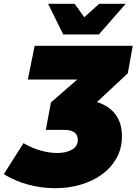

<svg xmlns="http://www.w3.org/2000/svg" viewBox="-113 -789 721 1014"><path d="M178 205Q109 205 39.5 187Q-30 169 -93 131L11 -33Q53 -8 100 5.5Q147 19 189 19Q236 19 267 1.5Q298 -16 298 -51Q298 -75 280.5 -89Q263 -103 227 -103H129L156 -248L295 -369H34L70 -547H588L562 -402L399 -250Q463 -230 497 -184.5Q531 -139 531 -70Q531 -4 502 47Q473 98 424.5 133Q376 168 312 186.5Q248 205 178 205ZM409 -607H221L141 -769H281L332 -698L411 -769H551Z"/></svg>

Font: Argentum Sans Black
Style: Italic
Weight: 900
Italic angle: -11°
Designer: Julieta Ulanovsky (font), Cristiano Sobral (main changes and remaster)
Foundry: Julieta Ulanovsky (font), Cristiano Sobral (main changes and remaster)
Version: Version 2.007;June 15, 2022;FontCreator 14.0.0.2814 64-bit; 